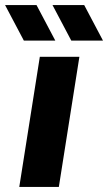

<svg xmlns="http://www.w3.org/2000/svg" viewBox="-59 -737 426 757"><path d="M17 0 98 -513H254L173 0ZM222 -577 148 -717H273L347 -577ZM35 -577 -39 -717H85L159 -577Z"/></svg>

Font: MuseoModerno Thin
Style: Bold Italic
Weight: 700
Italic angle: -9°
Version: Version 1.003